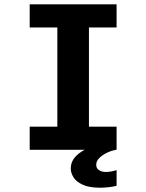

<svg xmlns="http://www.w3.org/2000/svg" viewBox="-20 -688 672 882"><path d="M116.4 0V-106.1H243.4V-561.9H116.4V-668H515.6V-561.9H388.6V-106.1H515.6V0Q495.8 2.5 474 12.5Q452.1 22.5 437.1 36.9Q422 51.4 422 68.4Q422 85.9 435.1 93.9Q448.3 102 465.7 102Q478.6 102 491.2 99.6Q503.7 97.2 515.6 93.4V165.3Q504.5 168.9 481.9 171.6Q459.3 174.3 441 174.3Q389.1 174.3 359.1 160.2Q329.2 146.1 317.1 125.7Q305.1 105.3 305.1 86.2Q305.1 56.5 323.6 35.1Q342.2 13.7 369.4 0Z"/></svg>

Font: Atkinson Hyperlegible Mono ExtraLight
Style: Regular
Weight: 200
Monospace: yes
Designer: Elliott Scott, Megan Eiswerth, Linus Boman, Theodore Petrosky, Letters from Sweden
Foundry: Applied Design Works, Letters from Sweden
Version: Version 2.001